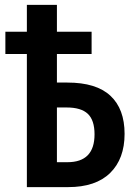

<svg xmlns="http://www.w3.org/2000/svg" viewBox="-20 -766 564 786"><path d="M90 0V-545H2V-636H90V-746H213V-636H355V-545H213V-428H256Q374 -428 432 -374Q490 -320 490 -218Q490 -116 431 -58Q372 0 259 0ZM213 -102H256Q367 -102 367 -216Q367 -274 339.5 -300Q312 -326 253 -326H213Z"/></svg>

Font: Noto Sans Disp Cond SemBd
Style: Regular
Weight: 600
Width: 3
Designer: Monotype Design Team
Foundry: Monotype Imaging Inc.
Version: Version 2.000;GOOG;noto-source:20170915:90ef993387c0; ttfaut